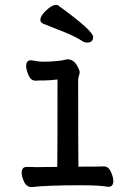

<svg xmlns="http://www.w3.org/2000/svg" viewBox="-20 -739 540 771"><path d="M106.9 12.2Q86.9 12.2 76.9 -8.8Q66.9 -29.8 66.9 -44.9Q66.9 -68.8 87.9 -68.8L127.9 -67.9L210 -68.8Q210.9 -109.9 210.9 -419.9Q181.2 -416 158 -416Q134.8 -416 123 -415Q104 -415 94.5 -437Q85 -459 85 -474.1Q85 -497.1 105 -497.1Q139.2 -491.2 147.9 -491.2Q215.8 -491.2 250 -501Q277.8 -501 293 -469.2Q299.8 -457 299.8 -449.2Q299.8 -440.9 296.9 -434.6Q293.9 -428.2 293.9 -416Q293.9 -128.9 294.9 -69.8Q383.8 -69.8 397 -70.8Q416 -70.8 425.5 -48.8Q435.1 -26.9 435.1 -12.2Q435.1 11.2 415 11.2Q379.9 4.9 304.2 4.9Q171.9 4.9 106.9 12.2ZM330.1 -567.9Q323.2 -567.9 314 -571.8Q284.2 -591.8 241.2 -608.9Q198.2 -626 152.8 -644Q142.1 -648.9 142.1 -659.2Q142.1 -669.9 152.6 -683.3Q163.1 -696.8 178 -708Q192.9 -719.2 205.1 -719.2Q213.9 -719.2 216.8 -714.8Q354 -615.2 354 -590.8Q354 -567.9 330.1 -567.9Z"/></svg>

Font: LXGW WenKai Mono GB Screen
Style: Regular
Weight: 400
Monospace: yes
Designer: LXGW / Fontworks Inc.
Foundry: LXGW / Fontworks Inc.
Version: Version 1.510;January 18,2025